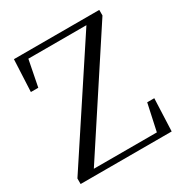

<svg xmlns="http://www.w3.org/2000/svg" viewBox="-169 -858 943 988"><g transform="rotate(-30 302.5 -364.0)"><path d="M27 0V-33L474 -712L466 -680V-693H278H91L121 -716L86 -538H42L51 -728H558V-695L112 -14L121 -51V-34H324H525L495 -13L534 -193H576L568 0Z"/></g></svg>

Font: Noto Serif KR
Style: Regular
Weight: 400
Designer: Ryoko NISHIZUKA  (kana & ideographs); Frank Grießhammer (Latin, Greek & Cyrillic); Wenlong ZHANG  (bopomofo); Sandoll Co
Foundry: Adobe
Version: Version 2.003-H1;hotconv 1.1.1;makeotfexe 2.6.0